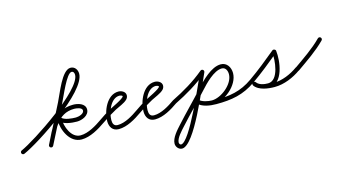

<svg xmlns="http://www.w3.org/2000/svg" viewBox="-105 -920 2820 1580"><g transform="rotate(-15 1305.5 -130.0)"><path d="M-9.1 7C-5.2 15.8 5.1 19.9 14 16.1C147.7 -41.8 620.1 -349.4 620.1 -504C620.1 -538.1 599.2 -569.5 562.5 -569.5C488.7 -569.5 425.2 -388.5 391.6 -323C391.6 -323 391.6 -323 391.6 -323C391.6 -322.9 391.6 -322.9 391.6 -322.9C337.2 -215.9 282.8 -108.9 228.4 -1.9C224 6.7 227.5 17.2 236.1 21.6C244.7 26 255.2 22.5 259.6 13.9C259.6 13.9 259.6 13.9 259.6 13.9C314 -93.1 368.4 -200.1 422.8 -307.1C422.8 -307.1 422.8 -307.1 422.8 -307C422.8 -307 422.8 -307 422.8 -307C448.5 -357.1 519.9 -534.5 562.5 -534.5C579.2 -534.5 585.1 -518.4 585.1 -504C585.1 -374 117.2 -66.8 0 -16.1C-8.8 -12.2 -12.9 -1.9 -9.1 7ZM236 21.5C244.6 26 255.1 22.6 259.5 14C317.3 -97.9 356.7 -235.3 505 -235.3C523.2 -235.3 572.1 -229.6 572.1 -203.6C572.1 -174.6 523.3 -162.5 501.3 -162.5C467.5 -162.5 403 -167.5 379.3 -195.3C374.4 -201.2 366.7 -202.1 360.2 -199.8C353.7 -197.4 348.5 -191.6 348.5 -184C348.5 -96.9 399 24.5 501 24.5C574.5 24.5 652.1 -22.1 710 -62.7C718 -68.2 719.9 -79.1 714.3 -87C708.8 -95 697.9 -96.9 690 -91.3C638.6 -55.4 566.6 -10.5 501 -10.5C420.6 -10.5 383.5 -117.6 383.5 -184C383.5 -191.6 373.3 -191.7 364.4 -188.4C355.4 -185.1 347.7 -178.5 352.7 -172.7C384.4 -135.4 455.5 -127.5 501.3 -127.5C544.6 -127.5 607.1 -152.1 607.1 -203.6C607.1 -254.4 545.7 -270.3 505 -270.3C338.2 -270.3 293.4 -127.8 228.5 -2C224 6.6 227.4 17.1 236 21.5Z M710 -62.6C710 -62.6 710 -62.6 710 -62.6C750.3 -90.8 792 -116.8 835.3 -140C866.7 -156.8 912.9 -172.3 938.1 -197.6C947.4 -207.1 952.5 -218.7 952.5 -232C952.5 -262.1 919.3 -278.5 893 -278.5C793.8 -278.5 741.5 -149.9 741.5 -66C741.5 -17.5 765 21.5 818 21.5C889.1 21.5 963.1 -23.3 1019.1 -62.7C1027 -68.3 1028.9 -79.2 1023.3 -87.1C1017.7 -95 1006.8 -96.9 998.9 -91.3C949.5 -56.5 881.1 -13.5 818 -13.5C785.1 -13.5 776.5 -36.9 776.5 -66C776.5 -129 815.7 -243.5 893 -243.5C898.2 -243.5 917.5 -239.6 917.5 -232C917.5 -214.1 801.7 -161.7 784.9 -152C752.4 -133.2 720.8 -112.8 690 -91.4C682.1 -85.8 680.1 -74.9 685.6 -67C691.2 -59.1 702.1 -57.1 710 -62.6Z M1019 -62.6C1019 -62.6 1019 -62.6 1019 -62.6C1059.3 -90.8 1101 -116.8 1144.3 -140C1175.7 -156.8 1221.9 -172.3 1247.1 -197.6C1256.4 -207.1 1261.5 -218.7 1261.5 -232C1261.5 -262.1 1228.3 -278.5 1202 -278.5C1102.8 -278.5 1050.5 -149.9 1050.5 -66C1050.5 -17.5 1074 21.5 1127 21.5C1198.1 21.5 1272.1 -23.3 1328.1 -62.7C1336 -68.3 1337.9 -79.2 1332.3 -87.1C1326.7 -95 1315.8 -96.9 1307.9 -91.3C1258.5 -56.5 1190.1 -13.5 1127 -13.5C1094.1 -13.5 1085.5 -36.9 1085.5 -66C1085.5 -129 1124.7 -243.5 1202 -243.5C1207.2 -243.5 1226.5 -239.6 1226.5 -232C1226.5 -214.1 1110.7 -161.7 1093.9 -152C1061.4 -133.2 1029.8 -112.8 999 -91.4C991.1 -85.8 989.1 -74.9 994.6 -67C1000.2 -59.1 1011.1 -57.1 1019 -62.6Z M1325.8 -61.3C1325.8 -61.3 1325.8 -61.3 1325.8 -61.3C1428.9 -112.4 1524.6 -168.6 1613.2 -242.6C1620.6 -248.8 1621.6 -259.8 1615.4 -267.2C1609.2 -274.6 1598.2 -275.6 1590.8 -269.4C1504.3 -197.2 1410.9 -142.6 1310.2 -92.7C1301.6 -88.4 1298 -77.9 1302.3 -69.2C1306.6 -60.6 1317.1 -57 1325.8 -61.3ZM1586.1 -263.4C1586.1 -263.4 1586.1 -263.4 1586.1 -263.4C1538.9 -162.1 1354.9 276 1279.8 276C1270.8 276 1264 264.1 1264 256.3C1264 218.4 1315.5 165.8 1339 139.7C1414.9 55.5 1495.8 -24.2 1572 -108.2C1613.4 -154 1695.9 -241.9 1763.9 -241.9C1796.8 -241.9 1809.4 -210.2 1809.4 -181.7C1809.4 -96.7 1698.3 -8.5 1618.5 -8.5C1588.1 -8.5 1534.7 -18.8 1513 -42.7C1506.5 -49.9 1495.4 -50.5 1488.3 -44C1481.1 -37.5 1480.5 -26.4 1487 -19.3C1515.8 12.6 1577.7 26.5 1618.5 26.5C1717.5 26.5 1844.4 -77.1 1844.4 -181.7C1844.4 -230 1817 -276.9 1763.9 -276.9C1683.1 -276.9 1595.9 -186.7 1546 -131.8C1469.8 -47.7 1388.9 32 1313 116.3C1281.8 150.9 1229 206.4 1229 256.3C1229 283.5 1251.3 311 1279.8 311C1387.5 311 1563.9 -132.9 1617.9 -248.6C1621.9 -257.4 1618.2 -267.8 1609.4 -271.9C1600.6 -275.9 1590.2 -272.2 1586.1 -263.4ZM1487.8 -43.5C1480.9 -36.8 1480.7 -25.7 1487.5 -18.8C1526.6 21.3 1592.8 30.4 1646.2 30.4C1776.5 30.4 1878 13.4 1986.1 -62.7C1994 -68.2 1995.9 -79.2 1990.3 -87.1C1984.8 -95 1973.8 -96.9 1965.9 -91.3C1863.8 -19.5 1769.2 -4.6 1646.2 -4.6C1603.2 -4.6 1544.3 -10.6 1512.5 -43.2C1505.8 -50.1 1494.7 -50.3 1487.8 -43.5Z M1961.6 -67C1967.1 -59.1 1978 -57.1 1986 -62.6C2069.6 -120.6 2149.6 -186.3 2228.1 -251C2232.8 -254.8 2225.3 -260.6 2216.8 -264C2208.3 -267.4 2198.9 -268.3 2199.6 -262.3C2207.8 -197.5 2194 -24.6 2101.8 -24.6C2070.1 -24.6 2026 -31.1 2006.3 -59.1C1999.6 -68.6 1989.1 -68.3 1981.9 -63.3C1974.8 -58.3 1971 -48.5 1977.7 -38.9C2011.4 9.1 2092.6 18.6 2146.5 18.6C2226.9 18.6 2309.4 -16.5 2374.2 -62.8C2382 -68.4 2383.9 -79.3 2378.2 -87.2C2372.6 -95 2361.7 -96.9 2353.8 -91.2C2295 -49.2 2219.5 -16.4 2146.5 -16.4C2105.9 -16.4 2032.1 -22.4 2006.3 -59.1C1999.6 -68.6 1989.1 -68.3 1981.9 -63.3C1974.8 -58.3 1971 -48.5 1977.7 -38.9C2004.6 -0.6 2057.7 10.4 2101.8 10.4C2222.2 10.4 2245.6 -177.9 2234.4 -266.7C2233.6 -272.7 2228.8 -277.4 2223 -279.7C2217.3 -282 2210.5 -281.8 2205.9 -278C2128.1 -213.9 2048.8 -148.8 1966 -91.4C1958.1 -85.9 1956.1 -75 1961.6 -67Z M2349.7 -65.5C2355.3 -57.6 2366.3 -55.8 2374.1 -61.4C2457.2 -120.4 2545.9 -179 2617.5 -251.7C2624.3 -258.6 2624.2 -269.7 2617.3 -276.5C2610.4 -283.3 2599.3 -283.2 2592.5 -276.3C2522.4 -205 2435.2 -147.7 2353.9 -89.9C2346 -84.3 2344.1 -73.4 2349.7 -65.5Z"/></g></svg>

Font: FRB American Cursive Guidelines
Style: Italic
Weight: 400
Italic angle: -25°
Version: Version 2.0;Modular Font Editor K font №1